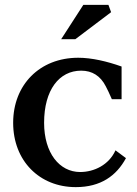

<svg xmlns="http://www.w3.org/2000/svg" viewBox="-20 -753 562 788"><path d="M439 -346H479V-480C420 -501 357 -516 301 -516C143 -516 34 -405 34 -249C34 -93 142 15 291 15C394 15 458 -32 497 -104L454 -136C427 -76 366 -47 309 -47C224 -47 161 -125 161 -249C161 -384 223 -463 313 -463C358 -463 392 -442 414 -399C421 -385 428 -372 439 -346ZM231 -592H289L436 -703L425 -733H322Z"/></svg>

Font: LT Superior Serif Semibold
Style: Regular
Weight: 600
Designer: Daniel Lyons
Foundry: LyonsType
Version: Version 2.120;FEAKit 1.0